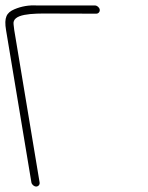

<svg xmlns="http://www.w3.org/2000/svg" viewBox="-66 -674 541 702"><path d="M78.8 -7 -13.9 -564C-15 -570.7 -15.8 -577.3 -16.3 -584C-22.9 -624.1 50 -625.1 119.2 -624.5C159.5 -624.2 215.1 -624 286.1 -624C294 -624 299.9 -631.1 298.6 -639C297.3 -646.9 289 -654 281.1 -654H69.1C40 -655.8 12.4 -651.1 -13.6 -640C-42.1 -627.8 -51.6 -610.1 -43.9 -564L48.8 -7C50.2 0.9 58.4 8 66.3 8C74.3 8 80.2 0.9 78.8 -7Z"/></svg>

Font: MewTooHand
Style: Lta
Weight: 400
Designer: Mew Too, Robert Jablonski
Version: Version 0.77